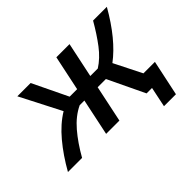

<svg xmlns="http://www.w3.org/2000/svg" viewBox="-168 -761 1124 1124"><g transform="rotate(-45 393.5 -199.0)"><path d="M-37 0Q13 -89 72 -159.5Q131 -230 197 -270L67 -523H177L282 -305H344L390 -523H499L453 -305H515Q567 -338 609.5 -394Q652 -450 694 -523H808Q710 -351 598 -267L684 -96H779L732 125H633L659 0H614L505 -228H437L389 0H279L327 -228H288Q227 -199 176 -139.5Q125 -80 80 0Z"/></g></svg>

Font: Raleway SemiBold
Style: Italic
Weight: 600
Italic angle: -12°
Designer: Matt McInerney, Pablo Impallari, Rodrigo Fuenzalida
Foundry: Matt McInerney, Pablo Impallari, Rodrigo Fuenzalida
Version: Version 4.026